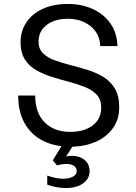

<svg xmlns="http://www.w3.org/2000/svg" viewBox="-20 -730 690 971"><path d="M336 12Q257 12 197.5 -18Q138 -48 105 -106Q72 -164 72 -247H158Q158 -159 206 -111Q254 -63 336 -63Q405 -63 448.5 -95.5Q492 -128 492 -187Q492 -226 469.5 -250.5Q447 -275 410.5 -289.5Q374 -304 331 -315.5Q288 -327 244.5 -340.5Q201 -354 164.5 -374.5Q128 -395 106 -429Q84 -463 84 -516Q84 -573 113.5 -617Q143 -661 196.5 -685.5Q250 -710 323 -710Q394 -710 450 -684Q506 -658 539 -610.5Q572 -563 574 -497H487Q486 -539 464 -570Q442 -601 405.5 -618Q369 -635 323 -635Q256 -635 215.5 -603.5Q175 -572 175 -519Q175 -483 197 -461Q219 -439 255.5 -425.5Q292 -412 335.5 -401Q379 -390 422.5 -376.5Q466 -363 502.5 -341Q539 -319 561 -282Q583 -245 583 -188Q583 -126 550.5 -81Q518 -36 462 -12Q406 12 336 12ZM314 221Q288 221 263 216Q238 211 219 204V158Q240 165 260 169.5Q280 174 300 174Q329 174 348.5 163.5Q368 153 368 136Q368 118 353.5 108.5Q339 99 316 99Q305 99 292.5 101Q280 103 268 106L247 81L310 -22L355 -2L314 62Q324 59 330 58.5Q336 58 342 58Q368 58 388.5 67Q409 76 421 93Q433 110 433 136Q433 163 417 182Q401 201 374.5 211Q348 221 314 221Z"/></svg>

Font: Azeret Mono Thin Light
Style: Regular
Weight: 300
Version: Version 1.002